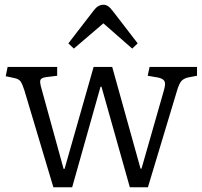

<svg xmlns="http://www.w3.org/2000/svg" viewBox="-20 -786 850 806"><path d="M204 0 82 -408Q74 -433 66.5 -444Q59 -455 37 -459L4 -466L12 -505H220V-468L172 -462Q153 -459 149.5 -450Q146 -441 155 -411L247 -77H251L373 -505H451L570 -78H574L667 -403Q676 -433 671 -444Q666 -455 646 -460L600 -468L608 -505H807V-468L770 -461Q753 -457 743 -447.5Q733 -438 723 -405L601 0H525L406 -422H402L283 0ZM290 -582 267 -604 375 -744Q392 -766 414 -766Q424 -766 433 -760.5Q442 -755 454 -739L558 -604L535 -582L414 -688Z"/></svg>

Font: Literata 12pt Light
Style: Regular
Weight: 300
Designer: Latin by Veronika Burian and Jose Scaglione. Greek by Irene Vlachou. Cyrillic by Vera Evstafieva.
Foundry: TypeTogether
Version: Version 3.002